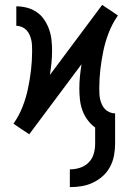

<svg xmlns="http://www.w3.org/2000/svg" viewBox="-20 -546 540 789"><path d="M267 223V150Q288 150 308.5 143.5Q329 137 344 122Q359 107 365 86.5Q371 66 371 45V-22Q353 -35 339.5 -53.5Q326 -72 318.5 -93Q311 -114 308.5 -136.5Q306 -159 306 -182Q306 -207 308.5 -232Q311 -257 315 -282L100 6L84 -5L67 -16L35 -38L37 -40Q59 -72 73 -108Q87 -144 95 -182Q103 -220 107.5 -258.5Q112 -297 112 -336Q112 -348 111.5 -359.5Q111 -371 108.5 -382Q106 -393 101 -404Q96 -415 88 -423Q80 -431 69 -435.5Q58 -440 47 -440V-520Q69 -520 90.5 -514.5Q112 -509 130.5 -496.5Q149 -484 161.5 -465.5Q174 -447 181.5 -426Q189 -405 191.5 -383Q194 -361 194 -338Q194 -313 191.5 -288Q189 -263 185 -238L400 -526L416 -515L433 -504L465 -482L463 -480Q441 -448 427 -412Q413 -376 405 -338Q397 -300 392.5 -261.5Q388 -223 388 -184Q388 -172 388.5 -160.5Q389 -149 391.5 -138Q394 -127 399 -116Q404 -105 412 -97Q420 -89 431 -84.5Q442 -80 453 -80V45Q453 69 448.5 93Q444 117 432.5 139Q421 161 402.5 177.5Q384 194 362 204.5Q340 215 316 219Q292 223 267 223Z"/></svg>

Font: Iosevka Term Curly Medium
Style: Regular
Weight: 500
Designer: Belleve Invis
Foundry: Belleve Invis
Version: Version 32.3.0